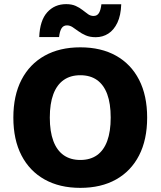

<svg xmlns="http://www.w3.org/2000/svg" viewBox="-20 -899 777 929"><path d="M368.6 -670Q469.2 -670 541.6 -629.4Q614 -588.8 653 -512.8Q692 -436.8 692 -330Q692 -223.2 653 -147.2Q614 -71.2 541.6 -30.6Q469.2 10 368.6 10Q268.6 10 195.9 -30.6Q123.2 -71.2 83.9 -147.2Q44.6 -223.2 44.6 -330Q44.6 -436.8 83.9 -512.8Q123.2 -588.8 195.9 -629.4Q268.6 -670 368.6 -670ZM368.6 -535Q321 -535 288.1 -511.9Q255.2 -488.8 238.1 -443.4Q221 -398 221 -330Q221 -262.6 238.1 -216.9Q255.2 -171.2 288.1 -148.1Q321 -125 368.6 -125Q416.6 -125 449.3 -148.1Q482 -171.2 498.8 -216.9Q515.6 -262.6 515.6 -330Q515.6 -398 498.8 -443.4Q482 -488.8 449.3 -511.9Q416.6 -535 368.6 -535ZM566.6 -878.2Q564.8 -824.6 548 -789.2Q531.2 -753.8 504.1 -736.4Q477 -719 443.2 -719Q415.2 -719 395.1 -727.7Q375 -736.4 359.8 -747.6Q344.6 -758.8 331.4 -767.5Q318.2 -776.2 304 -776.2Q286.8 -776.2 277.9 -762.2Q269 -748.2 265.8 -719.8H169.8Q173 -800.2 208.6 -839.6Q244.2 -879 300.2 -879Q327.2 -879 346.4 -870.3Q365.6 -861.6 379.5 -850.4Q393.4 -839.2 405.8 -830.5Q418.2 -821.8 432.6 -821.8Q450.2 -821.8 458.8 -836.1Q467.4 -850.4 470.6 -878.2Z"/></svg>

Font: Work Sans
Style: Regular
Weight: 400
Designer: Wei Huang
Foundry: Wei Huang
Version: Version 2.006; ttfautohint (v1.8.1.43-b0c9)